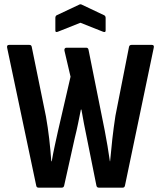

<svg xmlns="http://www.w3.org/2000/svg" viewBox="-20 -861 739 881"><path d="M156.7 0Q147.8 0 146.3 -8.9L12.7 -642.1Q10.2 -655 21.6 -655H114.7Q124.1 -655 125.6 -646.1L190.8 -326.7Q199.8 -276.2 205.8 -224.1Q211.8 -171.9 215.4 -121.1H217.4Q223.4 -156 230.9 -190.5Q238.4 -225 245.9 -259L303.7 -509L275.7 -628.7Q274.7 -635.2 277.4 -638.7Q280.2 -642.1 285.1 -642.1H375.8Q384.2 -642.1 386.2 -632.7L460.7 -261.3Q467.7 -225.8 473.4 -190.9Q479.2 -156 484.2 -121.1H485.2Q489.7 -172.4 495.5 -223.9Q501.3 -275.5 509.7 -330L572 -646.1Q574 -655 583.4 -655H677Q688.4 -655 685.5 -642.1L553.4 -9.4Q551.4 0 543.5 0H433.3Q424.4 0 422.4 -9.4L378.6 -227.4Q371.6 -261.3 365.3 -293.5Q359.1 -325.7 353.6 -358.1H351.1Q344.6 -325.7 338.1 -293.7Q331.6 -261.8 323.2 -228.4L274.3 -9Q272.3 0 263.4 0ZM244.9 -715.2Q234 -711.2 234 -720.7V-778.5Q234 -787.5 239.9 -790.9L342.6 -839.3Q349.1 -843.3 356 -839.3L458.2 -790.9Q464.7 -787.5 464.7 -778.5V-720.7Q464.7 -711.2 453.3 -715.2L349.1 -756.6Z"/></svg>

Font: Sofia Sans Condensed
Style: Regular
Weight: 400
Designer: Botio Nikoltchev, Ani Petrova
Foundry: lettersoup
Version: Version 4.100